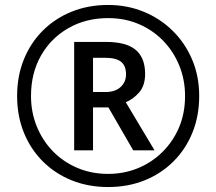

<svg xmlns="http://www.w3.org/2000/svg" viewBox="-20 -744 872 774"><path d="M416 10Q336 10 269 -17Q202 -44 152.5 -93.5Q103 -143 76 -210Q49 -277 49 -357Q49 -437 76 -504Q103 -571 152.5 -620.5Q202 -670 269 -697Q336 -724 416 -724Q492 -724 558.5 -697Q625 -670 675.5 -620.5Q726 -571 754.5 -504Q783 -437 783 -357Q783 -277 756 -210Q729 -143 679.5 -93.5Q630 -44 563 -17Q496 10 416 10ZM416 -43Q480 -43 536 -66Q592 -89 635 -131.5Q678 -174 702 -231Q726 -288 726 -357Q726 -422 703 -479Q680 -536 638.5 -579Q597 -622 540.5 -646.5Q484 -671 416 -671Q326 -671 255.5 -630.5Q185 -590 145 -519.5Q105 -449 105 -357Q105 -292 128 -235Q151 -178 192.5 -135Q234 -92 291 -67.5Q348 -43 416 -43ZM279 -138V-575H407Q489 -575 527 -543Q565 -511 565 -446Q565 -399 541 -371.5Q517 -344 487 -332L603 -138H517L417 -311H355V-138ZM405 -373Q444 -373 466 -393Q488 -413 488 -444Q488 -479 468 -495Q448 -511 404 -511H355V-373Z"/></svg>

Font: Noto Sans Warang Citi
Style: Regular
Weight: 400
Designer: Mangu Purty
Foundry: Mangu Purty
Version: Version 3.002; ttfautohint (v1.8.4.7-5d5b)